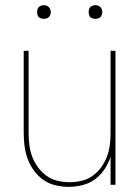

<svg xmlns="http://www.w3.org/2000/svg" viewBox="-20 -717 540 745"><path d="M247 8Q221 8 195.5 2Q170 -4 149 -18.5Q128 -33 112.5 -54Q97 -75 88 -99Q79 -123 75.5 -148.5Q72 -174 72 -200V-520H91V-200Q91 -177 94 -153.5Q97 -130 105.5 -108Q114 -86 128 -67Q142 -48 161 -34.5Q180 -21 203.5 -15.5Q227 -10 250 -10Q273 -10 296.5 -15.5Q320 -21 339 -34.5Q358 -48 372 -67Q386 -86 394.5 -108Q403 -130 406 -153.5Q409 -177 409 -200V-520H428V0H409V-108Q400 -82 385 -59.5Q370 -37 348 -21Q326 -5 299.5 1.5Q273 8 247 8ZM350 -644Q345 -644 339.5 -645.5Q334 -647 330.5 -650.5Q327 -654 325.5 -659.5Q324 -665 324 -670Q324 -675 325.5 -680.5Q327 -686 330.5 -689.5Q334 -693 339.5 -695Q345 -697 350 -697Q355 -697 360.5 -695Q366 -693 369.5 -689.5Q373 -686 375 -680.5Q377 -675 377 -670Q377 -665 375 -659.5Q373 -654 369.5 -650.5Q366 -647 360.5 -645.5Q355 -644 350 -644ZM150 -644Q145 -644 139.5 -645.5Q134 -647 130.5 -650.5Q127 -654 125.5 -659.5Q124 -665 124 -670Q124 -675 125.5 -680.5Q127 -686 130.5 -689.5Q134 -693 139.5 -695Q145 -697 150 -697Q155 -697 160.5 -695Q166 -693 169.5 -689.5Q173 -686 175 -680.5Q177 -675 177 -670Q177 -665 175 -659.5Q173 -654 169.5 -650.5Q166 -647 160.5 -645.5Q155 -644 150 -644Z"/></svg>

Font: Iosevka SS18 Thin
Style: Regular
Weight: 100
Monospace: yes
Designer: Belleve Invis
Foundry: Belleve Invis
Version: Version 25.1.1; ttfautohint (v1.8.4)